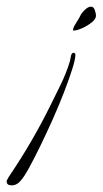

<svg xmlns="http://www.w3.org/2000/svg" viewBox="-82 -327 309 578"><path d="M140 -235 138 -236V-237Q137 -242 146.5 -257Q156 -272 159 -278Q162 -286 172.5 -296.5Q183 -307 192 -307Q200 -307 203.5 -296.5Q207 -286 207 -280Q207 -270 194 -259.5Q181 -249 165 -242Q149 -235 140 -235ZM-47 231Q-62 231 -62 219Q-62 216 -59.5 212.5Q-57 209 -56 206Q-20 153 12 98Q44 43 72 -14Q87 -44 102 -75Q117 -106 127 -138Q129 -143 131 -155.5Q133 -168 139 -168Q145 -168 145 -162Q145 -149 135.5 -119Q126 -89 111 -50Q96 -11 77.5 30.5Q59 72 40.5 110Q22 148 6.5 176.5Q-9 205 -19 216Q-31 231 -47 231Z"/></svg>

Font: Bonheur Royale
Style: Regular
Weight: 400
Designer: Robert E. Leuschke
Foundry: Robert E. Leuschke
Version: Version 1.010; ttfautohint (v1.8.3)